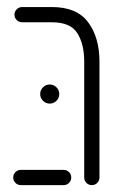

<svg xmlns="http://www.w3.org/2000/svg" viewBox="-20 -539 350 559"><path d="M225.2 -22.2V-360Q225.2 -410 205.4 -442Q185.6 -474.1 131.5 -474.1H44.4Q35.2 -474.1 28.7 -480.6Q22.2 -487 22.2 -496.3Q22.2 -505.6 28.7 -512Q35.2 -518.5 44.4 -518.5H131.5Q203.7 -518.5 236.7 -474.1Q269.6 -429.6 269.6 -360V-22.2Q269.6 -13 263.1 -6.5Q256.7 0 247.4 0Q238.1 0 231.7 -6.5Q225.2 -13 225.2 -22.2ZM18.5 -22.2Q18.5 -31.5 25 -38Q31.5 -44.4 40.7 -44.4H165.2Q174.4 -44.4 180.9 -38Q187.4 -31.5 187.4 -22.2Q187.4 -13 180.9 -6.5Q174.4 0 165.2 0H40.7Q31.5 0 25 -6.5Q18.5 -13 18.5 -22.2ZM97 -265.2Q97 -276.7 105.2 -284.8Q113.3 -293 124.8 -293Q136.3 -293 144.4 -284.8Q152.6 -276.7 152.6 -265.2Q152.6 -253.7 144.4 -245.6Q136.3 -237.4 124.8 -237.4Q113.3 -237.4 105.2 -245.6Q97 -253.7 97 -265.2Z"/></svg>

Font: 26F Galaxy Hebrew
Style: Regular
Weight: 400
Designer: C₂₉H₂₅N₃O₅
Version: Version 1.000